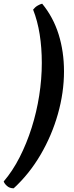

<svg xmlns="http://www.w3.org/2000/svg" viewBox="-69 -818 398 1038"><path d="M5 200Q-17 200 -31 187.5Q-45 175 -49 163Q-1 107 37 32.5Q75 -42 102 -127Q129 -212 143 -301.5Q157 -391 157 -478Q157 -560 145.5 -632.5Q134 -705 110 -766Q121 -780 135 -788Q149 -796 159 -798Q219 -725 248 -632Q277 -539 277 -432Q277 -318 244 -201.5Q211 -85 150 19Q89 123 5 200Z"/></svg>

Font: Texturina 72pt 72pt ExtraBold
Style: Italic
Weight: 800
Italic angle: -11°
Designer: Guillermo Torres Carreño
Foundry: Omnibus-Type
Version: Version 1.002; ttfautohint (v1.8.3)